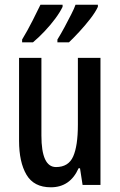

<svg xmlns="http://www.w3.org/2000/svg" viewBox="-20 -786 509 816"><path d="M407 -540V0H331L320 -71H314Q278 10 196 10Q124 10 92.5 -43.5Q61 -97 61 -188V-540H156V-210Q156 -76 218 -76Q271 -76 291 -121Q311 -166 311 -256V-540ZM396 -757Q386 -735 364 -706.5Q342 -678 317 -651Q292 -624 273 -606H224V-618Q239 -642 254.5 -671Q270 -700 283 -725.5Q296 -751 301 -766H396ZM246 -757Q235 -734 215 -707Q195 -680 170 -653.5Q145 -627 120 -606H74V-618Q97 -656 119 -699.5Q141 -743 152 -766H246Z"/></svg>

Font: Noto Sans ExtraCondensed Medium
Style: Regular
Weight: 500
Width: 2
Designer: Monotype Design Team
Foundry: Monotype Imaging Inc.
Version: Version 2.013; ttfautohint (v1.8.4.7-5d5b)